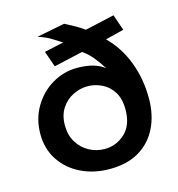

<svg xmlns="http://www.w3.org/2000/svg" viewBox="-104 -768 808 873"><g transform="rotate(-15 300.0 -332.0)"><path d="M307 14Q233 14 173 -15Q113 -44 77.5 -97Q42 -150 42 -221Q42 -292 75.5 -348.5Q109 -405 163.5 -437Q218 -469 281 -469Q364 -469 409 -433Q391 -462 370 -488Q349 -514 322 -533L185 -502L159 -577L250 -597Q225 -613 202 -627Q179 -641 144 -652L276 -678Q301 -665 322 -653.5Q343 -642 365 -626L503 -657L529 -582L442 -560Q500 -503 530.5 -423Q561 -343 561 -252Q561 -173 531.5 -113Q502 -53 445.5 -19.5Q389 14 307 14ZM308 -80Q363 -80 404 -118Q445 -156 445 -230Q445 -281 424 -313.5Q403 -346 370.5 -361Q338 -376 305 -376Q270 -376 236.5 -359.5Q203 -343 181.5 -310.5Q160 -278 160 -230Q160 -185 180.5 -151Q201 -117 235 -98.5Q269 -80 308 -80Z"/></g></svg>

Font: Inconsolata Expanded Bold
Style: Regular
Weight: 700
Width: 7
Monospace: yes
Designer: Raph Levien, Cyreal, Brenton Simpson
Foundry: Raph Levien, Cyreal, Google
Version: Version 3.001; ttfautohint (v1.8.2.53-6de2)